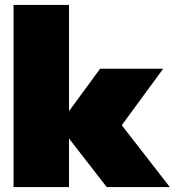

<svg xmlns="http://www.w3.org/2000/svg" viewBox="-20 -759 724 779"><path d="M35 -739H260V-308L386 -480H642L474 -251L669 0H413L260 -197V0H35Z"/></svg>

Font: Prompt Black
Style: Regular
Weight: 900
Designer: Katatrad Team
Foundry: CadsonDemak
Version: Version 1.000